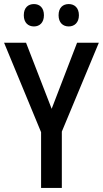

<svg xmlns="http://www.w3.org/2000/svg" viewBox="-20 -1017 506 944"><path d="M97 -942C97 -905 119 -887 147 -887C175 -887 196 -906 196 -942C196 -979 175 -997 147 -997C119 -997 97 -980 97 -942ZM268 -942C268 -906 289 -887 318 -887C346 -887 368 -906 368 -942C368 -979 346 -997 318 -997C290 -997 268 -980 268 -942ZM234 -482 108 -807H0L182 -367V-93H284V-370L466 -807H359Z"/></svg>

Font: Noto Sans Kannada UI Condensed Medium
Style: Regular
Weight: 500
Width: 3
Designer: Jelle Bosma - Monotype Design Team
Foundry: Monotype Imaging Inc.
Version: Version 2.005